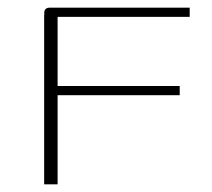

<svg xmlns="http://www.w3.org/2000/svg" viewBox="-20 -480 551 500"><path d="M95 0V-437Q95 -445 95.5 -449.5Q96 -454 99.5 -457Q103 -460 109 -460H474V-436H130V-256H448V-232H130V0Z"/></svg>

Font: Genos ExtraLight
Style: Regular
Weight: 250
Designer: Robert E. Leuschke
Foundry: Robert E. Leuschke
Version: Version 1.010